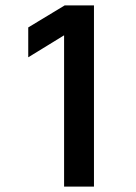

<svg xmlns="http://www.w3.org/2000/svg" viewBox="-20 -687 499 707"><path d="M216 0V-557L84 -476V-586L218 -667H326V0Z"/></svg>

Font: Maven Pro Medium
Style: Regular
Weight: 500
Designer: Joe Prince
Foundry: Joe Prince
Version: Version 2.103